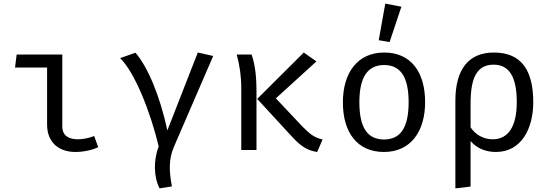

<svg xmlns="http://www.w3.org/2000/svg" viewBox="-20 -828 3040 1060"><path d="M240 -455V-140C240 -44 302 11 397 11C445 11 498 -2 522 -16L500 -77C471 -66 439 -59 411 -59C360 -59 324 -78 324 -130V-527H72L63 -455Z M1072 -538 904 -108C864 -295 797 -457 728 -537L643 -507C724 -430 812 -206 856 -20C827 57 828 148 861 212L929 201C913 115 911 52 940 -17L1157 -519Z M1657 -538 1400 -282 1598 -67C1638 -25 1674 3 1731 11L1761 -58C1719 -67 1693 -85 1650 -129L1503 -285L1727 -489ZM1369 -527H1287C1303 -467 1312 -409 1312 -340V0H1396V-325C1396 -385 1392 -462 1369 -527Z M2107 -808 2071 -606 2131 -596 2196 -791ZM2101 -538C1953 -538 1873 -425 1873 -263C1873 -97 1952 11 2100 11C2247 11 2327 -102 2327 -264C2327 -430 2249 -538 2101 -538ZM2101 -469C2191 -469 2236 -403 2236 -264C2236 -123 2191 -58 2100 -58C2009 -58 1964 -123 1964 -263C1964 -403 2010 -469 2101 -469Z M2707 -538C2567 -538 2494 -446 2494 -271V212L2578 202V-49C2613 -9 2661 11 2718 11C2857 11 2924 -116 2924 -264C2924 -439 2859 -538 2707 -538ZM2705 -471C2792 -471 2833 -403 2833 -264C2833 -131 2787 -59 2700 -59C2650 -59 2606 -83 2578 -125V-257C2578 -393 2610 -471 2705 -471Z"/></svg>

Font: FiraMono Nerd Font
Style: Regular
Weight: 400
Designer: Carrois Corporate & Edenspiekermann AG
Foundry: Carrois Corporate GbR & Edenspiekermann AG
Version: Version 003.206;Nerd Fonts 3.3.0